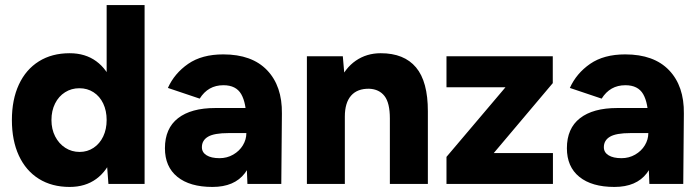

<svg xmlns="http://www.w3.org/2000/svg" viewBox="-20 -727 2769 759"><path d="M401.6 -93.8V-707H551.6V0H408.6ZM27 -252.6Q27 -333.2 54.6 -392.7Q82.2 -452.2 133.6 -484.4Q185 -516.6 255.4 -516.6Q317.2 -516.6 360.6 -484.8Q404 -453 426.1 -393.9Q448.2 -334.8 448.2 -252.6Q448.2 -170.6 426.1 -111Q404 -51.4 360.6 -19.7Q317.2 12 255.4 12Q185 12 133.6 -20.1Q82.2 -52.2 54.6 -111.8Q27 -171.4 27 -252.6ZM401.6 -252.6Q401.6 -289.2 388 -317.8Q374.4 -346.4 349.8 -362.3Q325.2 -378.2 293.8 -378.2Q262.4 -378.2 237.2 -362.3Q212 -346.4 197.7 -317.8Q183.4 -289.2 183.4 -252.6Q183.4 -216.2 198.1 -187.6Q212.8 -159 238.1 -142.7Q263.4 -126.4 294.8 -126.4Q325.4 -126.4 349.9 -142.7Q374.4 -159 388 -187.6Q401.6 -216.2 401.6 -252.6Z M953.9 -104.4V-251Q953.9 -319.6 933.5 -354.9Q913.1 -390.1 863.4 -390.1Q832.7 -390.1 809.4 -376.9Q786 -363.6 769.4 -337.1L643.7 -379.4Q669.7 -437.1 723.9 -474.6Q778.1 -512 862.6 -512Q976 -512 1035.9 -449.4Q1095.9 -386.7 1094.4 -277.9L1092 0H958.1ZM632 -141Q632 -219.4 683.7 -259.7Q735.4 -300 831.1 -300H963V-200.9H883.1Q826.7 -200.9 802.4 -186.6Q778.1 -172.3 778.1 -145Q778.1 -124.7 796.6 -113.2Q815 -101.7 847.9 -101.7Q877.4 -101.7 901.9 -115.8Q926.4 -129.9 940.1 -152.6Q953.9 -175.4 953.9 -200.9H989.6Q989.6 -97.1 948.1 -42.6Q906.7 12 819.9 12Q730.4 12 681.2 -27.9Q632 -67.7 632 -141Z M1193.2 -504.6H1335.2L1343.2 -411.8V0H1193.2ZM1521.2 -258.8H1671.4V0H1521.2ZM1439.4 -376.2Q1392.6 -377 1367.9 -348.9Q1343.2 -320.8 1343.2 -266.2H1296.4Q1296.4 -345.2 1320 -401.4Q1343.6 -457.6 1386.5 -487.1Q1429.4 -516.6 1485 -516.6Q1577.6 -516.6 1624.6 -460.5Q1671.6 -404.4 1671.4 -286.8V-258.8H1521.2Q1521.2 -320.2 1500 -347.4Q1478.8 -374.6 1439.4 -376.2Z M1745 -106.8 1978.2 -382H1745V-504.6H2165.2V-398.4L1931.8 -121.8H2165.8V0H1745Z M2542.9 -104.4V-251Q2542.9 -319.6 2522.5 -354.9Q2502.1 -390.1 2452.4 -390.1Q2421.7 -390.1 2398.4 -376.9Q2375 -363.6 2358.4 -337.1L2232.7 -379.4Q2258.7 -437.1 2312.9 -474.6Q2367.1 -512 2451.6 -512Q2565 -512 2624.9 -449.4Q2684.9 -386.7 2683.4 -277.9L2681 0H2547.1ZM2221 -141Q2221 -219.4 2272.7 -259.7Q2324.4 -300 2420.1 -300H2552V-200.9H2472.1Q2415.7 -200.9 2391.4 -186.6Q2367.1 -172.3 2367.1 -145Q2367.1 -124.7 2385.6 -113.2Q2404 -101.7 2436.9 -101.7Q2466.4 -101.7 2490.9 -115.8Q2515.4 -129.9 2529.1 -152.6Q2542.9 -175.4 2542.9 -200.9H2578.6Q2578.6 -97.1 2537.1 -42.6Q2495.7 12 2408.9 12Q2319.4 12 2270.2 -27.9Q2221 -67.7 2221 -141Z"/></svg>

Font: 寒蝉端黑体 Light
Style: Regular
Weight: 300
Designer: ChillDuanSans {Warren2060}; 
Source Han Sans {Ryoko NISHIZUKA 西塚涼子 (kana, bopomofo & ideographs); Paul D. Hunt (Latin, G
Foundry: ChillType&Adobe
Version: Version 1.300;Glyphs 3.3 (3306)